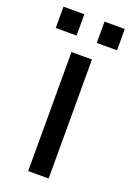

<svg xmlns="http://www.w3.org/2000/svg" viewBox="-170 -708 519 758"><g transform="rotate(20 89.0 -329.0)"><path d="M133 -657.5H218V-568H133ZM-39.5 -657.5H48V-568H-39.5ZM51.5 -500H137.5V0H51.5Z"/></g></svg>

Font: Overused Grotesk
Style: Regular
Weight: 450
Version: Version 0.004